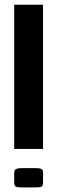

<svg xmlns="http://www.w3.org/2000/svg" viewBox="-20 -812 290 832"><path d="M166.5 -62.5V-21Q166.5 -8.8 161.6 -4.4Q156.7 0 135.3 0H72.8Q52.2 0 46.9 -4.4Q41.5 -8.8 41.5 -21V-62.5Q42 -69.8 43 -73Q43.9 -76.2 51 -79.8Q58.1 -83.5 72.8 -83.5H135.3Q150.4 -83.5 157.2 -80.6Q164.1 -77.6 165 -74.2Q166 -70.8 166.5 -62.5ZM166.5 -791.5V-166.5H41.5V-791.5Z"/></svg>

Font: Gputeks
Style: Bold
Weight: 600
Width: 8
Version: Version 0.9